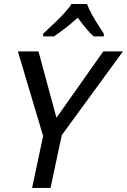

<svg xmlns="http://www.w3.org/2000/svg" viewBox="-20 -930 628 950"><path d="M230 0H138.7L193.4 -256.8L68.4 -675.8H170.4L259.3 -347.2L491.2 -675.8H588.4L285.6 -261.2ZM493.7 -750H443.4Q415.5 -773.4 364.7 -842.3Q299.3 -784.2 246.6 -750H193.4V-763.2Q264.2 -828.1 293.2 -859.6Q322.3 -891.1 333.5 -910.2H410.6Q428.7 -861.8 473.1 -795.4L493.7 -763.2Z"/></svg>

Font: Cadman
Style: Italic
Weight: 400
Italic angle: -12°
Designer: Paul James MIller
Foundry: High-Logic / Made with FontCreator
Version: Version 2.114;March 28, 2021;FontCreator 13.0.0.2683 64-bit